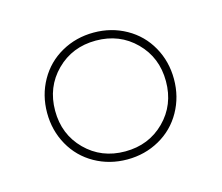

<svg xmlns="http://www.w3.org/2000/svg" viewBox="-58 -813 533 462"><g transform="rotate(-15 208.0 -582.0)"><path d="M50 -582Q50 -626 70.5 -662.5Q91 -699 127.5 -719.5Q164 -740 208 -740Q252 -740 288.5 -719.5Q325 -699 345.5 -662.5Q366 -626 366 -582Q366 -538 345.5 -501.5Q325 -465 288.5 -444.5Q252 -424 208 -424Q164 -424 127.5 -444.5Q91 -465 70.5 -501.5Q50 -538 50 -582ZM208 -444Q267 -444 306.5 -483.5Q346 -523 346 -582Q346 -641 306.5 -680.5Q267 -720 208 -720Q149 -720 109.5 -680.5Q70 -641 70 -582Q70 -523 109.5 -483.5Q149 -444 208 -444Z"/></g></svg>

Font: Enso Thin
Style: Regular
Weight: 100
Designer: Coji Morishita
Foundry: UNDERFOREST DESIGN
Version: Version 1.000